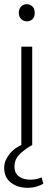

<svg xmlns="http://www.w3.org/2000/svg" viewBox="-22 -693 254 918"><path d="M132 0Q91 24 69 47.5Q47 71 47 105Q47 134 68 150Q89 166 122 166Q140 166 153.5 163Q167 160 177 155L185 185Q171 194 151.5 199.5Q132 205 109 205Q63 205 30.5 180.5Q-2 156 -2 109Q-2 90 5.5 73Q13 56 24.5 42Q36 28 50.5 17.5Q65 7 80 0V-470H132ZM107 -591Q91 -591 79.5 -601.5Q68 -612 68 -631Q68 -651 79 -662Q90 -673 106 -673Q121 -673 132.5 -662.5Q144 -652 144 -631Q144 -611 133 -601Q122 -591 107 -591Z"/></svg>

Font: Mukta ExtraLight
Style: Regular
Weight: 275
Designer: Girish Dalvi and Yashodeep Gholap
Foundry: Ek Type
Version: Version 2.538;PS 1.002;hotconv 16.6.51;makeotf.lib2.5.65220;